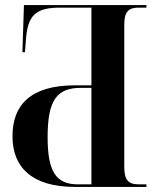

<svg xmlns="http://www.w3.org/2000/svg" viewBox="-20 -734 631 754"><path d="M274 0H555V-10H525C482 -10 468 -29 468 -80V-638C468 -688 485 -704 524 -704H555V-714H74L68 -529H78L82 -580C89 -674 120 -704 216 -704H339V-399H275C98 -399 29 -320 29 -199C29 -79 103 0 274 0ZM286 -10C199 -10 167 -61 167 -196C167 -342 204 -389 298 -389H339V-10Z"/></svg>

Font: Noto Serif Display SemiCondensed SemiBold
Style: Regular
Weight: 600
Width: 4
Designer: Monotype Design Team
Foundry: Monotype Imaging Inc.
Version: Version 2.009